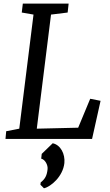

<svg xmlns="http://www.w3.org/2000/svg" viewBox="-20 -767 610 1060"><path d="M10.3 0H488.3L535.2 -210.4L478 -221.7L411.6 -62L183.1 -56.6L261.7 -686.5L353.5 -697.8L358.9 -747.1H106L100.1 -697.8L165 -686.5L86.4 -56.6L14.2 -42.5ZM271 23.9 210.4 82.5 207.5 108.9C228.5 113.3 245.1 143.6 242.7 166.5C239.3 201.7 229 221.2 204.6 240.2L203.1 252.9L222.7 272.5C261.2 263.7 327.6 207 335.4 133.3C340.3 83.5 314.9 33.2 271 23.9Z"/></svg>

Font: Merriweather
Style: Italic
Weight: 400
Italic angle: -7.5°
Designer: Eben Sorkin
Foundry: Eben Sorkin
Version: Version 1.001